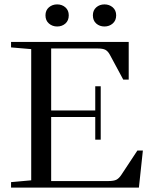

<svg xmlns="http://www.w3.org/2000/svg" viewBox="-20 -854 686 874"><path d="M402.8 -784.2Q402.8 -807.1 418.2 -820.6Q433.6 -834 455.6 -834Q477.5 -834 493.2 -820.6Q508.8 -807.1 508.8 -784.2Q508.8 -760.7 493.2 -747.1Q477.5 -733.4 455.6 -733.4Q433.6 -733.4 418.2 -746.8Q402.8 -760.3 402.8 -784.2ZM187 -784.2Q187 -807.1 202.6 -820.6Q218.3 -834 240.2 -834Q262.2 -834 277.6 -820.6Q293 -807.1 293 -784.2Q293 -760.3 277.6 -746.8Q262.2 -733.4 240.2 -733.4Q218.3 -733.4 202.6 -747.1Q187 -760.7 187 -784.2ZM30.3 0V-24.9L122.1 -33.2V-630.4L30.3 -638.2V-663.1H565.9V-491.7H541L480 -605Q471.2 -621.1 459.7 -627.2Q448.2 -633.3 424.8 -633.3H212.9V-351.1H413.6V-461.4H438.5V-218.3H413.6V-321.3H212.9V-29.8H471.7Q498 -29.8 509.8 -35.9Q521.5 -42 531.7 -57.1L605.5 -168.9H630.4L612.3 0Z"/></svg>

Font: Elstob
Style: Regular
Weight: 400
Designer: Peter S. Baker
Version: Version 1.015